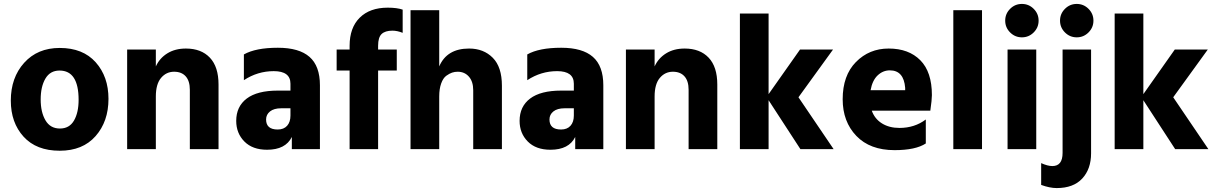

<svg xmlns="http://www.w3.org/2000/svg" viewBox="-20 -759 6180 977"><path d="M284 8Q165 8 100 -63.5Q35 -135 35 -247Q35 -364 103 -439.5Q171 -515 284 -515Q402 -515 467 -442Q532 -369 532 -256Q532 -141 466.5 -66.5Q401 8 284 8ZM283 -400Q235 -400 211 -359Q187 -318 187 -253Q187 -188 211.5 -146.5Q236 -105 285 -105Q333 -105 356.5 -145.5Q380 -186 380 -251Q380 -400 283 -400Z M773 -507V-421Q792 -463 831.5 -487.5Q871 -512 926 -512Q1004 -512 1048 -465.5Q1092 -419 1092 -329V0H946V-302Q946 -347 925 -370.5Q904 -394 866 -394Q826 -394 799.5 -362.5Q773 -331 773 -268V0H627V-507Z M1458 -208H1411Q1374 -208 1354 -192Q1334 -176 1334 -151Q1334 -100 1393 -100Q1424 -100 1441 -119Q1458 -138 1458 -171ZM1221 -351V-482Q1281 -516 1394 -516Q1502 -516 1555 -469.5Q1608 -423 1608 -325V0H1465V-62Q1433 3 1339 3Q1265 3 1223.5 -39Q1182 -81 1182 -144Q1182 -217 1235.5 -257.5Q1289 -298 1394 -298H1458V-333Q1458 -397 1373 -397Q1291 -397 1221 -351Z M2029 -710V-592Q2001 -603 1977 -603Q1940 -603 1922 -586Q1904 -569 1904 -526V-507H1999V-400H1904V0H1759V-400H1693V-507H1759V-526Q1759 -618 1810.5 -669Q1862 -720 1953 -720Q2000 -720 2029 -710Z M2215 -707V-421Q2254 -512 2367 -512Q2441 -512 2487.5 -465Q2534 -418 2534 -323V0H2388V-300Q2388 -344 2366 -369Q2344 -394 2309 -394Q2294 -394 2280.5 -389.5Q2267 -385 2251 -373.5Q2235 -362 2225 -334.5Q2215 -307 2215 -268V0H2069V-707Z M2900 -208H2853Q2816 -208 2796 -192Q2776 -176 2776 -151Q2776 -100 2835 -100Q2866 -100 2883 -119Q2900 -138 2900 -171ZM2663 -351V-482Q2723 -516 2836 -516Q2944 -516 2997 -469.5Q3050 -423 3050 -325V0H2907V-62Q2875 3 2781 3Q2707 3 2665.5 -39Q2624 -81 2624 -144Q2624 -217 2677.5 -257.5Q2731 -298 2836 -298H2900V-333Q2900 -397 2815 -397Q2733 -397 2663 -351Z M3311 -507V-421Q3330 -463 3369.5 -487.5Q3409 -512 3464 -512Q3542 -512 3586 -465.5Q3630 -419 3630 -329V0H3484V-302Q3484 -347 3463 -370.5Q3442 -394 3404 -394Q3364 -394 3337.5 -362.5Q3311 -331 3311 -268V0H3165V-507Z M4222 0H4053L3891 -249V0H3745V-690H3891V-280L4051 -507H4219L4043 -264Z M4586 -300V-312Q4579 -401 4508 -401Q4473 -401 4446 -375.5Q4419 -350 4410 -300ZM4691 -151V-29Q4639 5 4532 5Q4407 5 4337.5 -67.5Q4268 -140 4268 -254Q4268 -375 4335.5 -443.5Q4403 -512 4502 -512Q4604 -512 4663 -452.5Q4722 -393 4722 -275Q4722 -252 4714 -196H4416Q4431 -154 4468 -131Q4505 -108 4557 -108Q4634 -108 4691 -151Z M4831 0V-707H4977V0Z M5107 0V-507H5253V0ZM5120 -594Q5095 -619 5095 -654Q5095 -689 5120 -714Q5145 -739 5180 -739Q5215 -739 5240 -714Q5265 -689 5265 -654Q5265 -619 5240 -594Q5215 -569 5180 -569Q5145 -569 5120 -594Z M5278 182V71Q5311 86 5335 86Q5387 86 5387 19V-507H5532V21Q5532 101 5487 149.5Q5442 198 5357 198Q5322 198 5278 182ZM5399 -594Q5374 -619 5374 -654Q5374 -689 5399 -714Q5424 -739 5459 -739Q5494 -739 5519 -714Q5544 -689 5544 -654Q5544 -619 5519 -594Q5494 -569 5459 -569Q5424 -569 5399 -594Z M6129 0H5960L5798 -249V0H5652V-690H5798V-280L5958 -507H6126L5950 -264Z"/></svg>

Font: Hind Bold
Style: Regular
Weight: 700
Designer: Manushi Parikh, Satya Rajpurohit
Foundry: Indian Type Foundry
Version: Version 1.201;PS 1.0;hotconv 1.0.78;makeotf.lib2.5.61930; tt